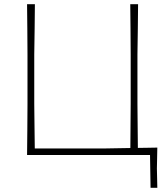

<svg xmlns="http://www.w3.org/2000/svg" viewBox="-20 -733 794 908"><path d="M692 155 689.5 0H108Q109 -61 109.2 -117Q109.5 -173 110 -238V-475Q109.5 -540.5 109.2 -596.5Q109 -652.5 108 -713H145Q144.5 -652.5 143.8 -596.5Q143 -540.5 142 -475V-242Q142.5 -184 143.2 -133.8Q144 -83.5 144.5 -31H480.5Q508 -31.5 537.2 -32Q566.5 -32.5 596.5 -33Q597 -84.5 597.2 -134.5Q597.5 -184.5 598 -242V-475Q597.5 -540.5 597.2 -596.5Q597 -652.5 596 -713H633Q632.5 -652.5 631.8 -596.5Q631 -540.5 630 -475V-242Q630.5 -185 631 -135Q631.5 -85 632 -33.5Q655.5 -34 678.5 -34.2Q701.5 -34.5 724 -35Q723.5 -9 723 15.8Q722.5 40.5 722 63.5Q722.5 86.5 723 109.5Q723.5 132.5 724 155Z"/></svg>

Font: Commissioner Loud Thin
Style: Regular
Weight: 100
Designer: Kostas Bartsokas
Foundry: Kostas Bartsokas
Version: Version 1.000; ttfautohint (v1.8.3)